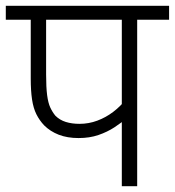

<svg xmlns="http://www.w3.org/2000/svg" viewBox="-20 -642 603 662"><path d="M453 -574V0H400V-246L417 -235Q399 -219 374.5 -203Q350 -187 319.5 -176.5Q289 -166 251 -166Q212 -166 182.5 -177.5Q153 -189 132 -210Q116 -227 105.5 -248Q95 -269 90.5 -299Q86 -329 86 -371V-574H0V-622H563V-574ZM400 -574H139V-385Q139 -341 142.5 -314Q146 -287 153.5 -271Q161 -255 171 -243Q186 -228 207 -221.5Q228 -215 254 -215Q286 -215 315.5 -226Q345 -237 370 -256Q395 -275 414 -299L400 -265Z"/></svg>

Font: Noto Sans Devanagari Light
Style: Regular
Weight: 300
Version: Version 2.003